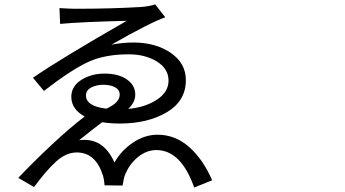

<svg xmlns="http://www.w3.org/2000/svg" viewBox="-20 -792 1540 856"><path d="M440.4 -414.1Q410.2 -414.1 386.7 -401.9Q363.3 -389.6 363.3 -366.2Q363.3 -318.4 454.1 -307.6Q513.7 -334 513.7 -370.1Q513.7 -391.6 493.2 -402.8Q472.7 -414.1 440.4 -414.1ZM671.9 -772.5 716.8 -714.8Q651.4 -692.4 476.6 -592.8Q525.4 -602.5 578.1 -602.5Q675.8 -601.6 742.2 -555.7Q808.6 -509.8 808.6 -434.6Q808.6 -341.8 723.6 -291.5Q638.7 -241.2 513.7 -241.2Q472.7 -241.2 435.5 -247.1Q390.6 -213.9 333 -167Q440.4 -180.7 490.2 -67.4Q520.5 -121.1 572.8 -156.2Q625 -191.4 682.6 -191.4Q761.7 -191.4 823.7 -136.2Q885.7 -81.1 925.8 11.7L845.7 43.9Q787.1 -123 676.8 -123Q632.8 -123 593.8 -90.8Q554.7 -58.6 535.2 -6.8Q533.2 -2 526.4 35.2L446.3 34.2Q444.3 7.8 439.5 -7.8Q407.2 -112.3 322.3 -112.3Q274.4 -112.3 229.5 -71.3Q184.6 -30.3 131.8 42L61.5 1Q127.9 -69.3 210.4 -146.5Q293 -223.6 357.4 -272.5Q297.9 -305.7 297.9 -360.4Q297.9 -407.2 342.3 -435.5Q386.7 -463.9 446.3 -463.9Q507.8 -463.9 545.4 -438Q583 -412.1 583 -370.1Q583 -335.9 551.8 -306.6Q627.9 -313.5 679.7 -347.7Q731.4 -381.8 731.4 -432.6Q731.4 -485.4 679.7 -517.6Q627.9 -549.8 553.7 -549.8Q448.2 -549.8 375 -516.6Q299.8 -482.4 175.8 -386.7L127 -445.3Q245.1 -527.3 544.9 -699.2Q342.8 -694.3 248 -685.5L245.1 -755.9Q294.9 -752.9 313.5 -752.9Q476.6 -752.9 606.4 -760.7Q647.5 -763.7 671.9 -772.5Z"/></svg>

Font: Bpmf Zihi Sans Regular
Style: Regular
Weight: 400
Foundry: But Ko
Version: Version 1.320